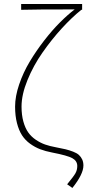

<svg xmlns="http://www.w3.org/2000/svg" viewBox="-20 -742 430 944"><path d="M335.9 182.1 310.1 164.1Q341.3 126.5 350.6 110.4Q359.9 94.2 359.9 74.2Q359.9 49.3 335.9 35.9Q312 22.5 235.8 7.8Q203.1 1.5 177.5 -8.3Q151.9 -18.1 127.9 -35.4Q104 -52.7 88.4 -76.7Q72.8 -100.6 63.5 -136.5Q54.2 -172.4 54.2 -217.8Q54.2 -268.1 74.2 -326.9Q94.2 -385.7 126 -438.7Q157.7 -491.7 197 -542.5Q236.3 -593.3 274.9 -631.8Q313.5 -670.4 347.2 -695.8Q150.9 -695.8 84 -693.8V-722.2H383.8V-693.8H379.9Q333.5 -656.7 283.7 -602.3Q233.9 -547.9 189 -483.6Q144 -419.4 115 -348.1Q85.9 -276.9 85.9 -217.8Q85.9 -176.3 95 -144Q104 -111.8 118.9 -90.8Q133.8 -69.8 156.2 -54.7Q178.7 -39.6 201.7 -31.5Q224.6 -23.4 253.9 -18.1Q283.2 -12.7 302.2 -8.1Q321.3 -3.4 339.6 3.7Q357.9 10.7 367.9 19.8Q377.9 28.8 384 41.7Q390.1 54.7 390.1 71.8Q390.1 114.3 335.9 182.1Z"/></svg>

Font: Source Sans 3 ExtraLight
Style: Regular
Weight: 200
Designer: Paul D. Hunt
Foundry: Adobe
Version: Version 3.052;hotconv 1.1.0;makeotfexe 2.6.0